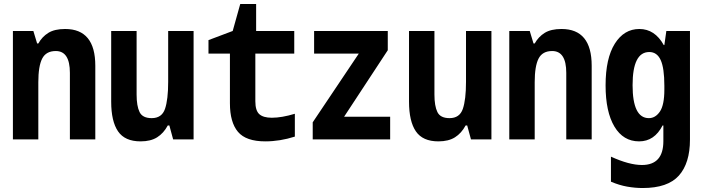

<svg xmlns="http://www.w3.org/2000/svg" viewBox="-20 -702 3540 967"><path d="M173 0V-288Q173 -369 192.5 -407Q212 -445 261 -445Q332 -445 332 -335V0H460V-371Q460 -556 308 -556Q255 -556 223.5 -536.5Q192 -517 173 -483H167L148 -546H45V0Z M825 -70H833L852 0H955V-546H827V-290Q827 -200 811 -153.5Q795 -107 744 -107Q698 -107 683 -137.5Q668 -168 668 -226V-546H540V-190Q540 -91 574.5 -40.5Q609 10 688 10Q739 10 771.5 -10.5Q804 -31 825 -70Z M1465 -14V-129Q1399 -109 1349 -109Q1306 -109 1286 -127Q1266 -145 1266 -192V-432H1462V-546H1270V-682H1190L1152 -546L1030 -500V-432H1138V-182Q1138 -86 1178.5 -38Q1219 10 1316 10Q1390 10 1465 -14Z M1945 0V-114H1713L1933 -449V-546H1562V-432H1787L1555 -86V0Z M2325 -70H2333L2352 0H2455V-546H2327V-290Q2327 -200 2311 -153.5Q2295 -107 2244 -107Q2198 -107 2183 -137.5Q2168 -168 2168 -226V-546H2040V-190Q2040 -91 2074.5 -40.5Q2109 10 2188 10Q2239 10 2271.5 -10.5Q2304 -31 2325 -70Z M2673 0V-288Q2673 -369 2692.5 -407Q2712 -445 2761 -445Q2832 -445 2832 -335V0H2960V-371Q2960 -556 2808 -556Q2755 -556 2723.5 -536.5Q2692 -517 2673 -483H2667L2648 -546H2545V0Z M3166 -273Q3166 -440 3250 -440Q3289 -440 3307.5 -399.5Q3326 -359 3326 -270V-251Q3326 -173 3303.5 -140Q3281 -107 3248 -107Q3166 -107 3166 -273ZM3217 245Q3343 245 3399 182.5Q3455 120 3455 1V-546H3336L3326 -475H3323Q3278 -556 3200 -556Q3123 -556 3076.5 -482Q3030 -408 3030 -272Q3030 -139 3074.5 -64.5Q3119 10 3199 10Q3276 10 3317 -70H3321V9Q3321 129 3213 129Q3149 129 3057 87V213Q3099 231 3139 238Q3179 245 3217 245Z"/></svg>

Font: Noto Sans Mono UI Condensed
Style: Bold
Weight: 700
Width: 3
Designer: Monotype Design team
Foundry: Monotype Imaging Inc.
Version: 1.000